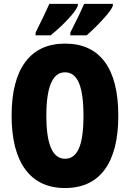

<svg xmlns="http://www.w3.org/2000/svg" viewBox="-20 -947 661 977"><path d="M582 -357.9Q582 -178.2 512.9 -84.2Q443.8 9.8 311 9.8Q178.7 9.8 108.9 -84.7Q39.1 -179.2 39.1 -358.9Q39.1 -537.6 108.6 -631.3Q178.2 -725.1 311 -725.1Q444.3 -725.1 513.2 -632.1Q582 -539.1 582 -357.9ZM215.8 -357.9Q215.8 -139.2 311 -139.2Q358.9 -139.2 381.8 -192.4Q404.8 -245.6 404.8 -357.9Q404.8 -471.2 381.6 -525.1Q358.4 -579.1 311 -579.1Q215.8 -579.1 215.8 -357.9ZM554.2 -927.2V-917Q546.4 -897.9 523.2 -870.6Q500 -843.3 472.2 -815.4Q444.3 -787.6 420.9 -767.1H337.9V-781.2Q365.2 -835 382.8 -871.8Q400.4 -908.7 408.2 -927.2ZM376 -927.2V-917Q367.2 -897 345 -870.6Q322.8 -844.2 294.2 -816.9Q265.6 -789.6 237.3 -767.1H161.1V-781.2Q188.5 -835.9 205.8 -872.6Q223.1 -909.2 231 -927.2Z"/></svg>

Font: Open Sans Condensed ExtraBold
Style: Regular
Weight: 800
Width: 3
Designer: Monotype Design Team
Foundry: Monotype Imaging Inc.
Version: Version 3.000; ttfautohint (v1.8.4)